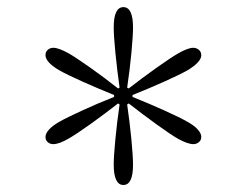

<svg xmlns="http://www.w3.org/2000/svg" viewBox="-20 -861 699 544"><path d="M329.6 -336.9Q343.3 -336.9 350.1 -351.3Q356.9 -365.7 356.9 -394Q356.9 -418.5 352.1 -468Q347.2 -517.6 340.3 -564.9L344.7 -567.9Q384.8 -536.6 424.3 -508.1Q463.9 -479.5 484.4 -467.8Q497.6 -460.4 508.8 -456.5Q520 -452.6 527.8 -452.6Q536.6 -452.6 543.5 -458.3Q550.3 -463.9 550.3 -473.1Q550.3 -482.9 540.5 -493.9Q530.8 -504.9 511.7 -515.6Q490.7 -527.8 445.6 -548.1Q400.4 -568.4 355.5 -586.4V-591.8Q402.3 -610.4 446.8 -630.4Q491.2 -650.4 511.7 -662.1Q530.3 -673.3 540.3 -684.1Q550.3 -694.8 550.3 -704.6Q550.3 -713.9 543.5 -719.7Q536.6 -725.6 527.8 -725.6Q519.5 -725.6 508.8 -721.4Q498 -717.3 484.4 -709.5Q463.4 -697.3 423.1 -668.7Q382.8 -640.1 344.7 -610.4L340.3 -612.8Q347.7 -662.6 352.3 -711.2Q356.9 -759.8 356.9 -783.7Q356.9 -811.5 350.1 -826.2Q343.3 -840.8 329.6 -840.8Q315.9 -840.8 309.1 -826.4Q302.2 -812 302.2 -783.7Q302.2 -759.3 307.1 -710Q312 -660.6 318.8 -612.8L314.5 -610.4Q274.4 -642.1 234.6 -670.2Q194.8 -698.2 174.3 -710Q161.1 -717.3 150.1 -721.4Q139.2 -725.6 130.9 -725.6Q122.1 -725.6 115.5 -720Q108.9 -714.4 108.9 -704.6Q108.9 -694.8 118.7 -684.1Q128.4 -673.3 147.5 -662.1Q168.9 -649.9 213.6 -629.9Q258.3 -609.9 303.2 -591.8V-586.4Q256.3 -567.9 212.2 -547.6Q168 -527.3 147.5 -515.6Q128.9 -504.9 118.9 -493.9Q108.9 -482.9 108.9 -473.1Q108.9 -463.9 115.2 -458.3Q121.6 -452.6 130.9 -452.6Q139.2 -452.6 149.9 -456.5Q160.6 -460.4 174.3 -468.3Q195.8 -480.5 236.1 -509.3Q276.4 -538.1 314.5 -567.9L318.8 -564.9Q311.5 -515.1 306.9 -466.6Q302.2 -418 302.2 -394Q302.2 -366.2 309.1 -351.6Q315.9 -336.9 329.6 -336.9Z"/></svg>

Font: Pinar-VF-FD
Style: Regular
Weight: 300
Designer: Amin Abedi
Version: Version 3.0